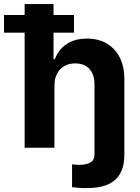

<svg xmlns="http://www.w3.org/2000/svg" viewBox="-64 -748 710 972"><path d="M414.3 0H565.6V33.4Q565.6 83.8 551.1 116.9Q536.6 150 510.8 169.1Q485 188.3 450.9 196.2Q416.8 204.1 377.9 204.1Q352.1 204.6 333.5 202.9Q315 201.3 300.8 199.6V83.8Q310.3 85 319.3 85.9Q328.3 86.9 337.7 86.7Q367.1 86.9 390.6 76.1Q414.1 65.3 414.3 33.4ZM211.7 -315.2V0H60.7V-727.5H207V-448.8H213.7Q232.4 -497.2 273.5 -525Q314.6 -552.7 376.8 -552.7Q433.6 -552.7 476 -528Q518.5 -503.3 542 -457.4Q565.6 -411.4 565.6 -347.3V0H414.3V-320.3Q414.3 -370.8 388.6 -399Q363 -427.1 316.6 -427.1Q285.8 -427.1 262.2 -413.8Q238.5 -400.5 225.1 -375.6Q211.7 -350.8 211.7 -315.2ZM-43.6 -582.6V-672.1H310.5V-582.6Z"/></svg>

Font: Inter V
Style: 
Weight: 400
Designer: Rasmus Andersson
Foundry: rsms
Version: Version 4.000;git-a3f224843